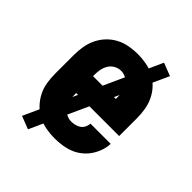

<svg xmlns="http://www.w3.org/2000/svg" viewBox="-184 -694 868 868"><g transform="rotate(45 250.0 -260.0)"><path d="M252 8Q225 8 197.5 3Q170 -2 145.5 -14.5Q121 -27 101.5 -47.5Q82 -68 69.5 -92.5Q57 -117 52.5 -144.5Q48 -172 48 -200V-320Q48 -347 52.5 -374.5Q57 -402 69 -427Q81 -452 100 -472Q119 -492 143.5 -505Q168 -518 195.5 -523Q223 -528 250 -528Q277 -528 304.5 -523Q332 -518 356.5 -505Q381 -492 400 -472Q419 -452 431 -427Q443 -402 447.5 -374.5Q452 -347 452 -320V-206H177V-200Q177 -182 180 -164.5Q183 -147 192.5 -132Q202 -117 218.5 -108Q235 -99 252 -99Q265 -99 277 -102Q289 -105 299 -112Q309 -119 314.5 -130.5Q320 -142 321 -154H450Q449 -130 441 -107.5Q433 -85 419.5 -65.5Q406 -46 387 -31Q368 -16 346 -7.5Q324 1 300 4.5Q276 8 252 8ZM323 -314V-320Q323 -338 320 -355.5Q317 -373 308 -388Q299 -403 283.5 -412Q268 -421 250 -421Q232 -421 216.5 -412Q201 -403 192 -388Q183 -373 180 -355.5Q177 -338 177 -320V-314ZM139 64 77 40 361 -584 423 -560Z"/></g></svg>

Font: Iosevka SS18 Heavy
Style: Regular
Weight: 900
Monospace: yes
Designer: Belleve Invis
Foundry: Belleve Invis
Version: Version 25.1.1; ttfautohint (v1.8.4)